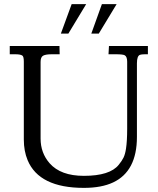

<svg xmlns="http://www.w3.org/2000/svg" viewBox="-20 -889 761 927"><path d="M420.9 -726.8 471.9 -868.9H543L457 -726.8ZM273.9 -726.8 325.9 -868.9H396L310.1 -726.8ZM27.1 -627V-667H267.1L268.1 -627H230Q200.2 -627 188.1 -620.1Q176 -613.3 176 -590.1V-220Q176 -150.4 219.7 -100.6Q272.9 -40 385 -40Q510.5 -40 553.2 -93.3Q568.6 -112.1 576.4 -128.1Q584.2 -144 588.4 -171.4Q594 -208.5 594 -267.1V-591.1Q594 -614.5 582.8 -621.8Q574.7 -627 539.1 -627H503.9L506.1 -667H694.1V-627H679.9Q663.1 -627 655.8 -624.3Q641.1 -619.1 641.1 -583V-228Q641.1 -62 525.9 -8.1Q470 18.1 385 18.1Q168.9 18.1 113.3 -115.7Q95 -159.9 95 -215.1V-591.1Q95 -616 87.9 -620.6Q78.9 -627 54 -627Z"/></svg>

Font: Linden Hill
Style: Regular
Weight: 400
Version: Version 1.202